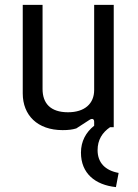

<svg xmlns="http://www.w3.org/2000/svg" viewBox="-20 -520 565 785"><path d="M236 12C259 12 276 10 292 5L346 -30C357 -37 365 -34 365 -22V-6C331 21 311 58 311 104C311 189 369 236 454 245L465 187C410 177 379 145 379 94C379 52 398 22 430 0H445V-500H365V-152C365 -96 326 -61 258 -61C186 -61 154 -98 154 -156V-500H73V-138C73 -49 133 12 236 12Z"/></svg>

Font: Finlandica
Style: Regular
Weight: 400
Designer: Niklas Ekholm, Juho Hiilivirta, Jaakko Suomalainen
Foundry: Helsinki Type Studio
Version: Version 2.000;Glyphs 3.2 (3202)